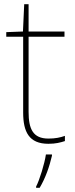

<svg xmlns="http://www.w3.org/2000/svg" viewBox="-20 -679 359 920"><path d="M212 -15C138 -15 117 -61 117 -143V-503H289V-528H117V-659H96L90 -528L10 -525V-503H91V-140C91 -47 119 10 212 10C247 10 269 4 291 -3V-28C269 -20 245 -15 212 -15ZM229 67V61H200C194 104 169 185 153 215V221H170C198 174 217 119 229 67Z"/></svg>

Font: Noto Sans Malayalam Thin
Style: Regular
Weight: 100
Designer: Jelle Bosma - Monotype Design Team
Foundry: Monotype Imaging Inc.
Version: Version 2.104